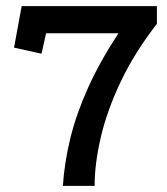

<svg xmlns="http://www.w3.org/2000/svg" viewBox="-20 -609 547 629"><path d="M494 -531Q421 -437 376 -342.5Q331 -248 310.5 -160.5Q290 -73 290 0H186Q191 -77 210.5 -156.5Q230 -236 268.5 -321.5Q307 -407 368 -500H131L116 -433L26 -453L51 -589H494Z"/></svg>

Font: Podkova SemiBold
Style: Regular
Weight: 600
Designer: Ilya Yudin
Foundry: Cyreal (www.cyreal.org)
Version: Version 2.103